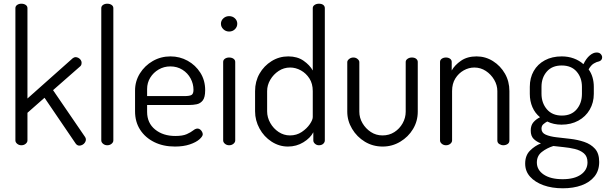

<svg xmlns="http://www.w3.org/2000/svg" viewBox="-20 -783 3278 1035"><path d="M95 0Q82 0 72.5 -8Q63 -16 63 -26V-739Q63 -750 72.5 -756.5Q82 -763 95 -763Q109 -763 118.5 -756.5Q128 -750 128 -739V-252L372 -469Q380 -475 387 -475Q395 -475 402.5 -471Q410 -467 415 -460Q420 -453 420 -444Q420 -439 418.5 -434.5Q417 -430 413 -426L266 -297L439 -44Q443 -38 443 -30Q443 -23 438 -15Q433 -7 424.5 -2.5Q416 2 408 2Q396 2 388 -9L220 -256L128 -175V-26Q128 -16 118.5 -8Q109 0 95 0Z M558 0Q545 0 535.5 -8Q526 -16 526 -26V-739Q526 -750 535.5 -756.5Q545 -763 558 -763Q572 -763 581.5 -756.5Q591 -750 591 -739V-26Q591 -16 581.5 -8Q572 0 558 0Z M923 7Q860 7 811.5 -17Q763 -41 735.5 -83.5Q708 -126 708 -183V-295Q708 -345 734 -387Q760 -429 803.5 -454Q847 -479 899 -479Q949 -479 991.5 -455.5Q1034 -432 1060 -391Q1086 -350 1086 -297Q1086 -258 1073 -241.5Q1060 -225 1040.5 -221Q1021 -217 999 -217H773V-180Q773 -120 816 -85Q859 -50 925 -50Q965 -50 987 -60Q1009 -70 1021.5 -80Q1034 -90 1045 -90Q1053 -90 1059.5 -84.5Q1066 -79 1069.5 -72Q1073 -65 1073 -59Q1073 -48 1055 -32Q1037 -16 1003 -4.5Q969 7 923 7ZM773 -265H973Q1003 -265 1013 -271.5Q1023 -278 1023 -299Q1023 -331 1007.5 -360Q992 -389 963.5 -407Q935 -425 898 -425Q864 -425 835.5 -408.5Q807 -392 790 -364.5Q773 -337 773 -303Z M1215 0Q1202 0 1192.5 -8Q1183 -16 1183 -26V-449Q1183 -460 1192.5 -466.5Q1202 -473 1215 -473Q1229 -473 1238.5 -466.5Q1248 -460 1248 -449V-26Q1248 -16 1238.5 -8Q1229 0 1215 0ZM1215 -613Q1197 -613 1184 -625.5Q1171 -638 1171 -655Q1171 -672 1184 -684Q1197 -696 1215 -696Q1234 -696 1246.5 -684Q1259 -672 1259 -655Q1259 -638 1246.5 -625.5Q1234 -613 1215 -613Z M1532 7Q1485 7 1444 -19.5Q1403 -46 1379 -90Q1355 -134 1355 -183V-292Q1355 -344 1379 -386Q1403 -428 1444 -453.5Q1485 -479 1534 -479Q1583 -479 1616.5 -455.5Q1650 -432 1666 -403V-739Q1666 -750 1676 -756.5Q1686 -763 1699 -763Q1714 -763 1722.5 -756.5Q1731 -750 1731 -739V-26Q1731 -16 1722.5 -8Q1714 0 1699 0Q1687 0 1678 -8Q1669 -16 1669 -26V-70Q1653 -39 1615.5 -16Q1578 7 1532 7ZM1543 -53Q1579 -53 1606.5 -71.5Q1634 -90 1650 -113.5Q1666 -137 1666 -152V-292Q1666 -332 1648 -360Q1630 -388 1602 -403.5Q1574 -419 1544 -419Q1510 -419 1482 -400.5Q1454 -382 1437 -353Q1420 -324 1420 -292V-183Q1420 -150 1437 -120Q1454 -90 1482 -71.5Q1510 -53 1543 -53Z M2043 7Q1990 7 1947 -19Q1904 -45 1878 -88.5Q1852 -132 1852 -181V-448Q1852 -457 1862 -465Q1872 -473 1885 -473Q1898 -473 1907.5 -465Q1917 -457 1917 -448V-181Q1917 -148 1934 -119Q1951 -90 1979 -71.5Q2007 -53 2042 -53Q2078 -53 2106 -71Q2134 -89 2150.5 -118.5Q2167 -148 2167 -181V-449Q2167 -459 2177 -466Q2187 -473 2200 -473Q2215 -473 2223.5 -466Q2232 -459 2232 -449V-181Q2232 -130 2206.5 -87.5Q2181 -45 2137.5 -19Q2094 7 2043 7Z M2384 0Q2371 0 2361.5 -8Q2352 -16 2352 -26V-449Q2352 -460 2361.5 -466.5Q2371 -473 2384 -473Q2397 -473 2406 -466.5Q2415 -460 2415 -449V-403Q2431 -432 2465 -455.5Q2499 -479 2549 -479Q2597 -479 2637.5 -453.5Q2678 -428 2702 -386Q2726 -344 2726 -292V-26Q2726 -13 2716 -6.5Q2706 0 2693 0Q2682 0 2671.5 -6.5Q2661 -13 2661 -26V-292Q2661 -324 2644 -353Q2627 -382 2599 -400.5Q2571 -419 2537 -419Q2507 -419 2479.5 -403.5Q2452 -388 2434.5 -360Q2417 -332 2417 -292V-26Q2417 -16 2407.5 -8Q2398 0 2384 0Z M3014 232Q2955 232 2909.5 215.5Q2864 199 2837.5 169.5Q2811 140 2811 99Q2811 55 2837 29Q2863 3 2896 -10Q2872 -19 2856.5 -34.5Q2841 -50 2841 -79Q2841 -107 2855 -123.5Q2869 -140 2891 -151Q2864 -173 2850 -205.5Q2836 -238 2836 -277V-315Q2836 -363 2857 -400Q2878 -437 2917 -458Q2956 -479 3008 -479Q3043 -479 3073 -468Q3103 -457 3125 -437Q3140 -468 3159 -484Q3178 -500 3196 -500Q3211 -500 3218.5 -491.5Q3226 -483 3226 -474Q3226 -465 3221 -459.5Q3216 -454 3209 -452Q3197 -450 3181.5 -441Q3166 -432 3153 -409Q3167 -390 3174 -366Q3181 -342 3181 -315V-277Q3181 -230 3159 -192Q3137 -154 3097.5 -132.5Q3058 -111 3007 -111Q2964 -111 2930 -128Q2919 -122 2909 -113.5Q2899 -105 2899 -89Q2899 -67 2922 -57Q2945 -47 2980 -43Q3015 -39 3054.5 -34.5Q3094 -30 3129.5 -18Q3165 -6 3187.5 19Q3210 44 3210 90Q3210 137 3184.5 168.5Q3159 200 3115 216Q3071 232 3014 232ZM3013 183Q3076 183 3111.5 158Q3147 133 3147 92Q3147 60 3127.5 43.5Q3108 27 3078.5 20Q3049 13 3017.5 10Q2986 7 2963 4Q2928 15 2901 36Q2874 57 2874 93Q2874 133 2911 158Q2948 183 3013 183ZM3009 -160Q3060 -160 3088.5 -193.5Q3117 -227 3117 -277V-315Q3117 -364 3088.5 -397Q3060 -430 3008 -430Q2956 -430 2927.5 -397Q2899 -364 2899 -315V-278Q2899 -228 2928 -194Q2957 -160 3009 -160Z"/></svg>

Font: Dosis
Style: Regular
Weight: 400
Designer: EdgarTolentino, PabloImpallari, IginoMarini
Foundry: EdgarTolentino, PabloImpallari, IginoMarini
Version: Version 3.001; ttfautohint (v1.8.2)